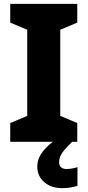

<svg xmlns="http://www.w3.org/2000/svg" viewBox="-20 -734 453 994"><path d="M380 0H33V-97L121 -134V-580L33 -617V-714H380V-617L292 -580V-134L380 -97ZM286 105Q286 124 296.5 132.5Q307 141 324 141Q339 141 355 138Q371 135 381 131V228Q365 233 345.5 236.5Q326 240 301 240Q245 240 209 209Q173 178 173 128Q173 101 185.5 76Q198 51 223 26.5Q248 2 285 -21L354 0Q320 32 303 56Q286 80 286 105Z"/></svg>

Font: Noto Sans Armenian ExtraBold
Style: Regular
Weight: 800
Version: Version 2.007